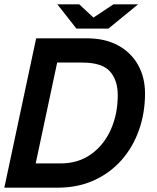

<svg xmlns="http://www.w3.org/2000/svg" viewBox="-22 -867 724 887"><path d="M54 0 77 -112H257Q340 -112 399.5 -155Q459 -198 490.5 -269.5Q522 -341 522 -427Q522 -497 485.5 -537.5Q449 -578 357 -578H176L201 -690H379Q463 -690 523 -657.5Q583 -625 615.5 -567.5Q648 -510 648 -435Q648 -345 620 -266Q592 -187 539.5 -127.5Q487 -68 412.5 -34Q338 0 244 0ZM-2 0 145 -690H266L119 0ZM366 -735 383 -768 502 -847H616L479 -735ZM331 -735 243 -847H344L429 -768L444 -735Z"/></svg>

Font: Radio Canada Big Medium
Style: Italic
Weight: 500
Italic angle: -12°
Designer: Étienne Aubert Bonn
Foundry: Coppers and Brasses
Version: Version 1.001